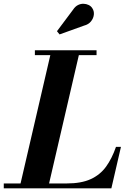

<svg xmlns="http://www.w3.org/2000/svg" viewBox="-68 -1023 706 1043"><path d="M37.5 0 211.5 -750H366.5L192.5 0ZM-47.5 0V-26.5H295Q373.5 -26.5 424.5 -49.8Q475.5 -73 507.8 -117.2Q540 -161.5 562 -225H589L537 0ZM121.5 -723.5V-750H456.5V-723.5ZM255.5 -836 241.5 -853.5 329 -970.5Q340.5 -988 355.5 -995.5Q370.5 -1003 385.8 -1002.5Q401 -1002 413.8 -995.8Q426.5 -989.5 433 -979Q444 -963 441.8 -943Q439.5 -923 426 -906.5Q412.5 -890 389 -884Z"/></svg>

Font: Bodoni Moda 9pt
Style: Bold Italic
Weight: 700
Italic angle: -13°
Designer: Owen Earl
Foundry: indestructible type
Version: Version 2.004